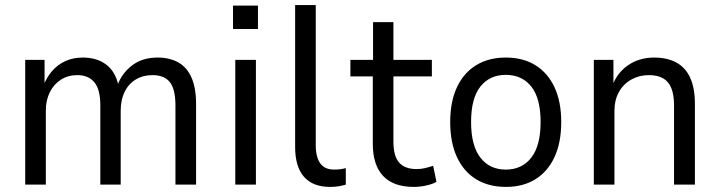

<svg xmlns="http://www.w3.org/2000/svg" viewBox="-20 -725 2824 754"><path d="M79 0V-490H155V-389H151Q163 -421 184.5 -446Q206 -471 236.5 -485Q267 -499 305 -499Q361 -499 397.5 -471Q434 -443 445 -389H441Q458 -437 498.5 -468Q539 -499 599 -499Q646 -499 680 -480Q714 -461 732 -420.5Q750 -380 750 -316V0H669V-310Q669 -375 647 -402.5Q625 -430 579 -430Q542 -430 513.5 -413Q485 -396 469.5 -364.5Q454 -333 454 -290V0H374V-310Q374 -374 350.5 -402Q327 -430 284 -430Q247 -430 219 -412Q191 -394 175.5 -362.5Q160 -331 160 -292V0Z M895 -611V-703H993V-611ZM904 0V-490H985V0Z M1276 9Q1209 9 1174 -30.5Q1139 -70 1139 -148V-705H1220V-153Q1220 -126 1227 -104.5Q1234 -83 1250 -71Q1266 -59 1292 -59Q1305 -59 1317 -60.5Q1329 -62 1338 -65V0Q1321 5 1307 7Q1293 9 1276 9Z M1605 9Q1525 9 1484.5 -34Q1444 -77 1444 -160V-425H1356V-490H1445V-638H1525V-490H1676V-425H1525V-168Q1525 -112 1547.5 -86.5Q1570 -61 1616 -61Q1634 -61 1650 -65Q1666 -69 1681 -74L1694 -11Q1679 -2 1654 3.5Q1629 9 1605 9Z M1967 9Q1899 9 1850 -21Q1801 -51 1774.5 -108Q1748 -165 1748 -246Q1748 -326 1774.5 -382.5Q1801 -439 1850 -469Q1899 -499 1966 -499Q2034 -499 2082.5 -469Q2131 -439 2157.5 -382.5Q2184 -326 2184 -246Q2184 -165 2157.5 -108Q2131 -51 2082.5 -21Q2034 9 1967 9ZM1966 -59Q2030 -59 2066.5 -106Q2103 -153 2103 -246Q2103 -339 2066.5 -385Q2030 -431 1966 -431Q1903 -431 1866.5 -385Q1830 -339 1830 -246Q1830 -153 1866.5 -106Q1903 -59 1966 -59Z M2312 0V-490H2389V-389H2385Q2404 -440 2447.5 -469.5Q2491 -499 2549 -499Q2600 -499 2636 -479.5Q2672 -460 2690.5 -419.5Q2709 -379 2709 -316V0H2627V-311Q2627 -352 2616.5 -378.5Q2606 -405 2584 -417.5Q2562 -430 2528 -430Q2490 -430 2459 -412.5Q2428 -395 2410.5 -363.5Q2393 -332 2393 -291V0Z"/></svg>

Font: Nunito Sans 10pt SemiCondensed
Style: Regular
Weight: 400
Width: 4
Designer: Vernon Adams
Foundry: Vernon Adams
Version: Version 3.101;gftools[0.9.27]